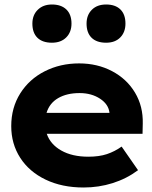

<svg xmlns="http://www.w3.org/2000/svg" viewBox="-20 -824 678 854"><path d="M30 -263Q30 -345 70 -408.5Q110 -472 179 -507Q248 -542 332 -542Q413 -542 478.5 -507.5Q544 -473 580.5 -412Q617 -351 615 -274L614 -229H188Q204 -182 252.5 -154.5Q301 -127 373 -127Q421 -127 455.5 -138.5Q490 -150 521 -172L594 -67Q543 -29 481 -9.5Q419 10 352 10Q256 10 183 -25Q110 -60 70 -122Q30 -184 30 -263ZM467 -322Q463 -360 425 -385Q387 -410 334 -410Q277 -410 238.5 -387.5Q200 -365 187 -322ZM365 -719Q365 -757 388.5 -780.5Q412 -804 452 -804Q493 -804 515.5 -782Q538 -760 538 -719Q538 -681 515 -657.5Q492 -634 452 -634Q410 -634 387.5 -656Q365 -678 365 -719ZM124 -719Q124 -757 148 -780.5Q172 -804 211 -804Q252 -804 275 -782Q298 -760 298 -719Q298 -681 274.5 -657.5Q251 -634 211 -634Q169 -634 146.5 -656Q124 -678 124 -719Z"/></svg>

Font: Lexend Exa HM Xlight
Style: Bold
Weight: 700
Designer: Bonnie Shaver-Troup, Thomas Jockin, Octavio Pardo
Foundry: Lexend
Version: Version 1.091